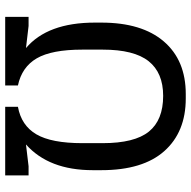

<svg xmlns="http://www.w3.org/2000/svg" viewBox="-18 -717 735 739"><g transform="rotate(90 349.5 -347.5)"><path d="M359 -695Q488 -695 561.5 -612.5Q635 -530 635 -370V-337Q635 -168 536 -80L620 -90H655V0H391V-49Q463 -62 497 -120Q531 -178 531 -297V-375Q531 -498 486.5 -553Q442 -608 349 -608Q260 -608 215.5 -552Q171 -496 171 -375V-297Q171 -179 204.5 -121.5Q238 -64 309 -49V0H45V-90H80L165 -80Q67 -163 67 -345V-370Q67 -526 139.5 -610.5Q212 -695 342 -695Z"/></g></svg>

Font: Chivo
Style: Regular
Weight: 400
Designer: Hector Gatti
Foundry: Omnibus-Type
Version: Version 1.007;PS 001.007;hotconv 1.0.88;makeotf.lib2.5.64775